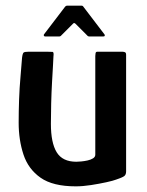

<svg xmlns="http://www.w3.org/2000/svg" viewBox="-20 -655 519 679"><path d="M248 4Q167 4 123.5 -26.5Q80 -57 63 -108.5Q46 -160 46 -221Q46 -261 47.5 -303Q49 -345 52.5 -383.5Q56 -422 58 -451Q60 -467 64 -469.5Q68 -472 80 -472H149Q161 -472 166 -471.5Q171 -471 169 -455Q169 -450 167.5 -425Q166 -400 164 -364Q162 -328 161 -289Q160 -250 160 -217Q160 -150 180.5 -116.5Q201 -83 250 -83Q256 -83 267 -84Q278 -85 289.5 -87.5Q301 -90 309 -95Q317 -100 317 -108V-457Q317 -462 318 -467Q319 -472 324 -472H414Q417 -472 421.5 -470.5Q426 -469 426 -461V-49Q426 -37 419 -32Q412 -27 391 -20Q381 -16 356 -10.5Q331 -5 302 -0.5Q273 4 248 4ZM140 -526Q136 -526 135 -529Q134 -532 136 -534L210 -631Q213 -635 217 -635H268Q273 -635 275 -631L349 -534Q351 -532 350.5 -529Q350 -526 345 -526H296Q291 -526 288 -530L247 -571Q242 -576 238 -571L197 -530Q194 -526 189 -526Z"/></svg>

Font: Glory Thin SemiBold
Style: Regular
Weight: 600
Version: Version 1.011